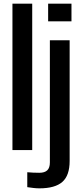

<svg xmlns="http://www.w3.org/2000/svg" viewBox="-20 -820 448 1049"><path d="M48 0V-800H156V0ZM243 -703.5V-800H370.5V-703.5ZM195.5 209Q180.5 209 162.5 207Q144.5 205 129 202.5V121Q142 122.5 161.2 123.2Q180.5 124 195 124Q224 124 238.2 110.5Q252.5 97 252.5 67.5V-600H360.5V59.5Q360.5 139 320.5 174Q280.5 209 195.5 209Z"/></svg>

Font: Big Shoulders Display Thin
Style: Bold
Weight: 700
Version: Version 2.002